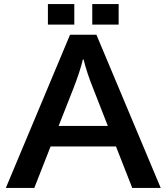

<svg xmlns="http://www.w3.org/2000/svg" viewBox="-20 -900 820 945"><path d="M215.8 -879.9H345.7V-778.8H215.8ZM434.1 -879.9H564V-778.8H434.1ZM324.7 -729H454.6L771 24.9H630.9L550.8 -179.2H229L148.9 24.9H8.8ZM510.7 -280.3 441.9 -456.1Q406.7 -543 391.6 -606.9H387.7Q374 -547.4 337.9 -456.1L268.6 -280.3Z"/></svg>

Font: FORM UDPGothic
Style: Bold
Weight: 700
Foundry: Pronama LLC
Version: Version 1.051